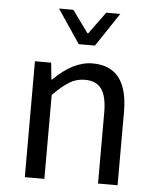

<svg xmlns="http://www.w3.org/2000/svg" viewBox="-52 -758 650 802"><g transform="rotate(5 273.5 -357.0)"><path d="M82 0V-486H150L157 -416H160Q242 -498 323 -498Q471 -498 471 -308V0H389V-297Q389 -365 367 -396Q345 -427 297 -427Q262 -427 233 -409.5Q204 -392 164 -352V0ZM163 -714H223L290 -622H294L361 -714H420L326 -573H258Z"/></g></svg>

Font: RibengUni
Style: Regular
Weight: 400
Designer: (1) Dr. Andrew Glass (Senior Program Manager at Microsoft Corporation)
(2) Bivuti Chakma (Chakma Font Designer & Keyboar
Foundry: Bivuti Chakma
Version: Version 2.2022; Updated on: 03 June 2022; Friday